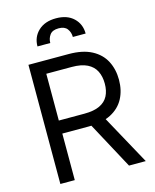

<svg xmlns="http://www.w3.org/2000/svg" viewBox="-137 -1041 912 1132"><g transform="rotate(-15 319.5 -475.0)"><path d="M88.1 0V-727.3H333.8Q419 -727.3 473.7 -698.3Q528.4 -669.4 554.7 -619Q581 -568.5 581 -504.3Q581 -440 554.7 -390.3Q528.4 -340.6 474.1 -312.3Q419.7 -284.1 335.2 -284.1H136.4V-363.6H332.4Q390.6 -363.6 426.3 -380.7Q462 -397.7 478.2 -429.2Q494.3 -460.6 494.3 -504.3Q494.3 -547.9 478 -580.6Q461.6 -613.3 425.8 -631.2Q389.9 -649.1 331 -649.1H176.1V0ZM430.4 -326.7 609.4 0H507.1L331 -326.7ZM167.6 -818.2Q167.6 -875.7 207.4 -913Q247.2 -950.3 315.3 -950.3Q383.5 -950.3 422.6 -913Q461.6 -875.7 461.6 -818.2H383.5Q383.5 -846.9 367.5 -868.1Q351.6 -889.2 315.3 -889.2Q277 -889.2 261.4 -867.5Q245.7 -845.9 245.7 -818.2Z"/></g></svg>

Font: InterMG
Style: Regular
Weight: 400
Designer: Rasmus Andersson
Foundry: rsms
Version: Version 3.019;December 26, 2023;FontCreator 15.0.0.2955 64-b